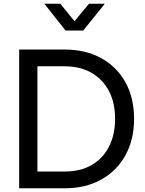

<svg xmlns="http://www.w3.org/2000/svg" viewBox="-20 -1011 781 1031"><path d="M83 0H327Q440 0 524 -47Q608 -94 654 -178Q700 -262 700 -373Q700 -485 654 -568.5Q608 -652 524 -698.5Q440 -745 327 -745H83ZM181 -90V-655H328Q410 -655 470.5 -620.5Q531 -586 564.5 -523Q598 -460 598 -373Q598 -287 565 -223Q532 -159 471.5 -124.5Q411 -90 328 -90ZM332 -847H427L543 -991H458L380 -897L304 -991H218Z"/></svg>

Font: Plus Jakarta Sans Medium
Style: Regular
Weight: 500
Designer: Gumpita Rahayu
Foundry: Tokotype
Version: Version 2.004; ttfautohint (v1.8.3)